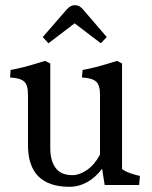

<svg xmlns="http://www.w3.org/2000/svg" viewBox="-20 -714 586 741"><path d="M88 -154V-349Q88 -386 73 -399.5Q58 -413 19 -415L21 -444Q67 -452 134 -473L154 -479L174 -469V-143Q174 -94 194.5 -66Q215 -38 260 -38Q286 -38 315 -57.5Q344 -77 366 -117V-349Q366 -386 350.5 -399.5Q335 -413 296 -415L299 -444Q345 -452 412 -473L432 -479L451 -469V-62Q460 -54 480 -46.5Q500 -39 520 -35L517 0H384L374 -63Q348 -28 315.5 -10.5Q283 7 249 7Q88 7 88 -154ZM238 -678Q252 -694 269 -694Q287 -694 300 -678L392 -571L369 -547L268 -624L167 -547L145 -571Z"/></svg>

Font: Caladea
Style: Regular
Weight: 400
Designer: Carolina Giovagnoli and Andres Torresi
Foundry: Carolina Giovagnoli & Andres Torresi
Version: Version 1.001